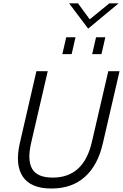

<svg xmlns="http://www.w3.org/2000/svg" viewBox="-20 -1113 730 1141"><path d="M503.9 -942.9 390.6 -1093.3H443.4L513.2 -998L629.9 -1093.3H685.1ZM350.6 -791.5 373.5 -891.6H428.7L405.8 -791.5ZM527.8 -791.5 550.8 -891.6H606L583 -791.5ZM285.6 7.3Q162.6 7.3 115.5 -63.5Q68.4 -134.3 97.7 -261.7L196.3 -689.9H263.7L165 -263.7Q141.1 -160.6 171.4 -109.1Q201.7 -57.6 293.5 -57.6Q478 -57.6 526.4 -271L623.5 -689.9H690.4L591.3 -261.7Q562 -131.8 484.9 -62.3Q407.7 7.3 285.6 7.3Z"/></svg>

Font: HK Grotesk Legacy
Style: Italic
Weight: 400
Italic angle: -13°
Designer: Alfredo Marco Pradil
Foundry: Hanken Design Co.
Version: Version 2.022;PS 002.022;hotconv 1.0.88;makeotf.lib2.5.64775